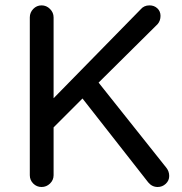

<svg xmlns="http://www.w3.org/2000/svg" viewBox="-20 -708 694 733"><path d="M93.8 -39.1V-641.6Q93.8 -660.2 106.9 -673.8Q120.1 -687.5 138.7 -687.5Q157.2 -687.5 170.9 -673.8Q184.6 -660.2 184.6 -641.6V-333L516.6 -671.9Q529.3 -687.5 550.8 -687.5Q568.4 -687.5 580.6 -676.3Q592.8 -665 592.8 -647.5Q592.8 -628.9 582 -616.2L356.4 -392.6L615.2 -67.4Q626 -53.7 626 -36.1Q626 -18.6 612.8 -6.3Q599.6 5.9 582 5.9Q560.5 5.9 545.9 -11.7L294.9 -332L184.6 -221.7V-39.1Q184.6 -20.5 170.9 -7.3Q157.2 5.9 138.7 5.9Q120.1 5.9 106.9 -7.3Q93.8 -20.5 93.8 -39.1Z"/></svg>

Font: jf-openhuninn-1.1
Style: Regular
Weight: 400
Designer: [Kosugi Maru]
      Designed by Motoya company      

      [Varela Round]
      Joe Prince(Latin component); Avraham Co
Foundry: justfont CO.,LTD.
Version: 1.1